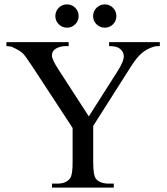

<svg xmlns="http://www.w3.org/2000/svg" viewBox="-20 -854 762 874"><path d="M476.6 -662.1H707.5V-644H694.8Q682.1 -644 657.7 -632.8Q633.3 -621.6 613.3 -600.6Q593.3 -579.6 564 -532.2L404.3 -280.8V-114.7Q404.3 -53.7 418 -38.6Q436.5 -18.1 476.6 -18.1H498V0H216.8V-18.1H240.2Q282.2 -18.1 299.8 -43.5Q310.5 -59.1 310.5 -114.7V-271.5L128.9 -548.8Q96.7 -597.7 85.2 -609.9Q73.7 -622.1 37.6 -639.2Q27.8 -644 9.3 -644V-662.1H292.5V-644H277.8Q254.9 -644 235.6 -633.3Q216.3 -622.6 216.3 -601.1Q216.3 -583.5 246.1 -537.6L384.3 -324.2L514.2 -528.3Q543.5 -574.2 543.5 -596.7Q543.5 -610.4 536.4 -621.1Q529.3 -631.8 516.1 -637.9Q502.9 -644 476.6 -644ZM457 -834Q479 -834 494.4 -818.4Q509.8 -802.7 509.8 -780.8Q509.8 -758.8 494.4 -743.4Q479 -728 457 -728Q435.1 -728 419.4 -743.4Q403.8 -758.8 403.8 -780.8Q403.8 -802.7 419.4 -818.4Q435.1 -834 457 -834ZM284.7 -834Q307.1 -834 322.5 -818.4Q337.9 -802.7 337.9 -780.8Q337.9 -758.8 322.3 -743.4Q306.6 -728 285.2 -728Q263.2 -728 247.6 -743.4Q231.9 -758.8 231.9 -780.8Q231.9 -802.7 247.3 -818.4Q262.7 -834 284.7 -834Z"/></svg>

Font: Jameel Khushkhat-L
Style: Regular
Weight: 400
Version: Version 3.5